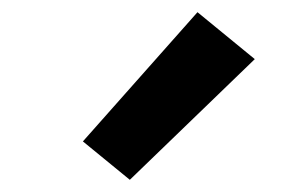

<svg xmlns="http://www.w3.org/2000/svg" viewBox="-20 -831 490 315"><path d="M193 -536 116 -599 304 -811 398 -734Z"/></svg>

Font: Zed Sans Extended
Style: Bold
Weight: 700
Width: 7
Designer: Belleve Invis
Foundry: Belleve Invis
Version: Version 1.0.0; ttfautohint (v1.8.4)